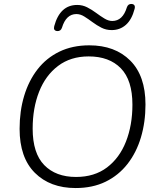

<svg xmlns="http://www.w3.org/2000/svg" viewBox="-20 -942 799 970"><path d="M362 8Q233 8 156 -69Q79 -146 79 -291Q79 -381 102 -457.5Q125 -534 169.5 -591.5Q214 -649 280 -681Q346 -713 431 -713Q561 -713 638 -636Q715 -559 715 -414Q715 -325 692 -248Q669 -171 624 -113.5Q579 -56 513.5 -24Q448 8 362 8ZM364 -48Q457 -48 520.5 -96Q584 -144 616.5 -227Q649 -310 649 -413Q649 -537 590.5 -597Q532 -657 428 -657Q337 -657 273.5 -609Q210 -561 177.5 -478.5Q145 -396 145 -292Q145 -168 203.5 -108Q262 -48 364 -48ZM269 -785Q248 -787 254 -810Q283 -917 370 -917Q397 -917 420.5 -905Q444 -893 465.5 -877Q487 -861 507.5 -848.5Q528 -836 547 -836Q600 -836 621 -905Q627 -923 645 -922Q666 -920 660 -897Q646 -843 616 -816.5Q586 -790 544 -790Q516 -790 492.5 -802Q469 -814 447.5 -830Q426 -846 406 -858.5Q386 -871 366 -871Q314 -871 293 -802Q287 -784 269 -785Z"/></svg>

Font: Nunito Light
Style: Italic
Weight: 300
Italic angle: -9°
Designer: Vernon Adams
Foundry: Vernon Adams
Version: Version 3.601; ttfautohint (v1.8.2.53-6de2)